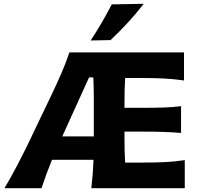

<svg xmlns="http://www.w3.org/2000/svg" viewBox="-20 -988 1039 1008"><path d="M3.5 0Q37.5 -57 70.8 -120.8Q104 -184.5 131.5 -241.5L249 -487Q279.5 -550.5 302.5 -603.8Q325.5 -657 344.5 -713H946V-565.5Q899.5 -572.5 846.8 -575.5Q794 -578.5 723 -578.5H637Q633.5 -520.5 633.5 -448.5V-422H726.5Q792 -422 839.2 -423.5Q886.5 -425 930.5 -430.5V-290Q884 -294 837 -295.5Q790 -297 726.5 -297H633.5V-258.5Q633.5 -190 637 -134.5H734.5Q794 -134.5 847.2 -137Q900.5 -139.5 950 -147.5V0H459.5Q464 -38 466.8 -74Q469.5 -110 471 -149H253Q222 -73.5 198 0ZM447.5 -581.5 307 -272H472.5V-474.5Q472.5 -504 471.8 -530.8Q471 -557.5 470 -581.5ZM456 -775.5Q519 -871.5 566.5 -965L734.5 -968Q697 -919 652.8 -871Q608.5 -823 560.5 -777.5Z"/></svg>

Font: Commissioner Flair
Style: Bold
Weight: 700
Designer: Kostas Bartsokas
Foundry: Kostas Bartsokas
Version: Version 1.000; ttfautohint (v1.8.3)